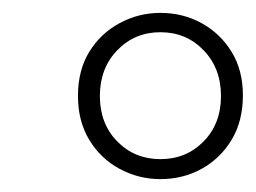

<svg xmlns="http://www.w3.org/2000/svg" viewBox="-20 -705 397 298"><path d="M229 -458Q269 -458 296 -485.5Q323 -513 323 -556Q323 -599 296 -627Q269 -655 229 -655Q189 -655 162 -627Q135 -599 135 -556Q135 -513 162 -485.5Q189 -458 229 -458ZM229 -427Q195 -427 165.5 -443Q136 -459 118.5 -488Q101 -517 101 -556Q101 -596 118.5 -624.5Q136 -653 165.5 -669Q195 -685 229 -685Q264 -685 293 -669Q322 -653 339.5 -624.5Q357 -596 357 -557Q357 -517 339.5 -488Q322 -459 293 -443Q264 -427 229 -427Z"/></svg>

Font: Source Serif 4 60pt
Style: Italic
Weight: 400
Italic angle: -12°
Version: Version 4.004;hotconv 1.0.116;makeotfexe 2.5.65601